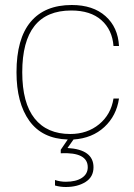

<svg xmlns="http://www.w3.org/2000/svg" viewBox="-20 -544 536 768"><path d="M267 -524Q352 -524 402 -479.5Q452 -435 456 -360H434Q429 -425 385.5 -463.5Q342 -502 265 -502Q69 -502 69 -255Q69 -132 118.5 -70Q168 -8 261 -8Q329 -8 376.5 -47Q424 -86 434 -150H456Q446 -81 397.5 -36Q349 9 274 14L250 48Q354 54 354 125Q354 164 322 184Q290 204 243 204Q221 204 200 198V176Q221 183 243 183Q284 183 307.5 167.5Q331 152 331 125Q331 64 223 69V55L251 14Q149 11 97.5 -60.5Q46 -132 46 -255Q46 -389 102.5 -456.5Q159 -524 267 -524Z"/></svg>

Font: Nacelle Thin
Style: Regular
Weight: 100
Designer: Sora Sagano
Foundry: Sora Sagano
Version: Version 1.000;FEAKit 1.0